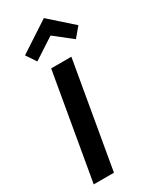

<svg xmlns="http://www.w3.org/2000/svg" viewBox="-230 -978 847 1041"><g transform="rotate(-30 193.0 -458.0)"><path d="M153.5 0H27L141.5 -660H268ZM337 -730 227.5 -816 95.5 -730 54 -792 243.5 -916 386.5 -789Z"/></g></svg>

Font: Lucymar Sans SemiBold
Style: Italic
Weight: 600
Italic angle: -10°
Foundry: The League of Moveable Type (original font) / Main changes by Cristiano Sobral with portions from Mirco Monsees
Version: Version 2.00;August 30, 2020;FontCreator 13.0.0.2681 64-bit